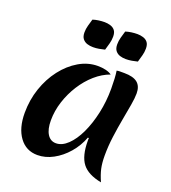

<svg xmlns="http://www.w3.org/2000/svg" viewBox="-148 -903 931 1046"><g transform="rotate(20 317.5 -380.5)"><path d="M408 -172Q388 -119 352 -77.5Q316 -36 271.5 -12Q227 12 181 12Q115 12 76.5 -40.5Q38 -93 38 -181Q38 -256 61 -323.5Q84 -391 124.5 -443.5Q165 -496 217 -526.5Q269 -557 326 -557Q351 -557 372 -552Q393 -547 407 -537Q362 -521 322 -486Q282 -451 251.5 -403Q221 -355 203.5 -300.5Q186 -246 186 -191Q186 -140 204 -111.5Q222 -83 254 -83Q289 -83 322 -114.5Q355 -146 380.5 -200Q406 -254 421 -322.5Q436 -391 436 -465Q436 -496 434.5 -523Q433 -550 430 -568Q439 -570 447 -570Q455 -570 474 -570Q526 -570 550.5 -550Q575 -530 575 -488Q575 -462 568 -421Q561 -380 551.5 -329Q542 -278 534.5 -222Q527 -166 527 -111Q527 -68 534 -36.5Q541 -5 558 33Q479 18 446 -25Q413 -68 413 -156Q413 -162 413 -164.5Q413 -167 414 -170ZM332 -654Q317 -650 299.5 -647Q282 -644 265 -644Q247 -644 231 -649Q215 -654 204.5 -667Q194 -680 194 -704Q194 -724 199.5 -744Q205 -764 211 -784Q226 -789 244 -791.5Q262 -794 279 -794Q296 -794 312.5 -789Q329 -784 339 -771.5Q349 -759 349 -735Q349 -714 343.5 -694.5Q338 -675 332 -654ZM522 -654Q507 -650 489.5 -647Q472 -644 455 -644Q437 -644 421 -649Q405 -654 394.5 -667Q384 -680 384 -704Q384 -724 389.5 -744Q395 -764 401 -784Q416 -789 434 -791.5Q452 -794 469 -794Q486 -794 502.5 -789Q519 -784 529 -771.5Q539 -759 539 -735Q539 -714 533.5 -694.5Q528 -675 522 -654Z"/></g></svg>

Font: Merienda
Style: Bold
Weight: 700
Designer: Eduardo Rodriguez Tunni
Foundry: Eduardo Rodriguez Tunni
Version: Version 2.001